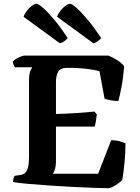

<svg xmlns="http://www.w3.org/2000/svg" viewBox="-20 -999 742 1019"><path d="M556 0Q531 0 480.5 -2Q430 -4 367 -7Q304 -10 240.5 -14.5Q177 -19 126 -23.5Q75 -28 49 -33Q49 -43 52 -52.5Q55 -62 58 -66L87 -70Q112 -73 123 -94.5Q134 -116 134 -168V-565Q134 -610 142 -625Q150 -640 151 -642H60Q56 -646 52.5 -654.5Q49 -663 48 -673Q54 -680 66 -687Q78 -694 91 -699Q104 -704 110 -704H555Q578 -695 601.5 -680Q625 -665 639 -648Q634 -584 624.5 -535.5Q615 -487 608 -463Q587 -463 567 -467Q547 -471 535 -475L508 -621Q489 -627 445 -633Q401 -639 337 -639Q299 -639 288 -617Q277 -595 277 -565V-394Q340 -396 387 -399Q434 -402 481 -407L494 -392Q489 -347 482 -327H277V-142Q277 -119 271.5 -101Q266 -83 260 -77H501L570 -255Q594 -255 616 -249Q638 -243 646 -238Q646 -187 640.5 -132Q635 -77 629 -44Q622 -36 607.5 -25.5Q593 -15 578.5 -7.5Q564 0 556 0ZM298 -769 105 -910Q111 -927 123.5 -943Q136 -959 150 -969Q164 -979 173 -979Q184 -979 210 -956Q236 -933 270 -892Q304 -851 339 -797Q334 -790 323 -781.5Q312 -773 298 -769ZM476 -769 283 -910Q288 -926 300.5 -942Q313 -958 327.5 -968.5Q342 -979 351 -979Q362 -979 388 -955.5Q414 -932 448 -891Q482 -850 517 -797Q511 -789 499.5 -780.5Q488 -772 476 -769Z"/></svg>

Font: Texturina
Style: Bold
Weight: 700
Designer: Guillermo Torres Carreño
Foundry: Omnibus-Type
Version: Version 1.002; ttfautohint (v1.8.3)